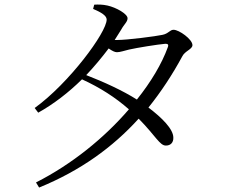

<svg xmlns="http://www.w3.org/2000/svg" viewBox="-20 -798 1040 864"><path d="M142 23 156 46C342 -30 487 -135 604 -264C681 -186 699 -142 727 -143C748 -143 761 -157 760 -179C760 -217 709 -268 648 -314C705 -385 755 -461 800 -544C812 -569 846 -576 846 -595C846 -621 786 -664 761 -664C744 -664 738 -646 710 -641C683 -635 554 -618 506 -618H496L525 -664C539 -690 554 -699 554 -716C554 -735 504 -764 464 -773C442 -778 422 -778 404 -777L399 -758C434 -743 460 -728 460 -710C460 -652 290 -423 136 -312L152 -291C222 -330 289 -382 349 -441C430 -404 500 -359 560 -306C451 -179 304 -59 142 23ZM368 -460C404 -498 438 -539 469 -580C483 -570 496 -563 506 -563C520 -563 540 -570 561 -575C596 -583 689 -598 724 -601C735 -601 740 -598 735 -585C708 -511 660 -430 596 -350C533 -390 448 -429 368 -460Z"/></svg>

Font: Source Han Serif KR
Style: Regular
Weight: 400
Designer: Ryoko NISHIZUKA 西塚涼子 (kana & ideographs); Frank Grießhammer (Latin, Greek & Cyrillic); Wenlong ZHANG 张文龙 (bopomofo); San
Foundry: Adobe
Version: Version 2.001;hotconv 1.1.0;makeotfexe 2.6.0